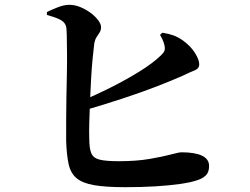

<svg xmlns="http://www.w3.org/2000/svg" viewBox="-20 -770 1040 798"><path d="M501 8Q419 8 370.5 -0.5Q322 -9 297.5 -30Q273 -51 265 -89Q257 -127 255 -183Q255 -219 255 -266Q255 -313 256 -364Q257 -415 258 -464.5Q259 -514 258.5 -555.5Q258 -597 257.5 -625.5Q257 -654 254 -662Q249 -679 228.5 -689Q208 -699 175 -708V-720Q193 -729 219.5 -739.5Q246 -750 268 -750Q291 -750 314 -740.5Q337 -731 356.5 -716.5Q376 -702 388 -686Q400 -670 400 -657Q400 -644 394 -635Q388 -626 381.5 -616Q375 -606 372 -591Q369 -567 365 -527Q361 -487 358.5 -440Q356 -393 354 -346Q352 -299 351 -259.5Q350 -220 351 -195Q351 -153 359.5 -133Q368 -113 394 -106.5Q420 -100 474 -100Q547 -100 602 -109.5Q657 -119 690.5 -128Q724 -137 734 -137Q790 -137 819.5 -123Q849 -109 849 -80Q849 -54 835.5 -41Q822 -28 800 -21Q774 -12 729 -5.5Q684 1 626 4.5Q568 8 501 8ZM310 -347Q376 -374 441.5 -407Q507 -440 561.5 -474Q616 -508 648 -539Q660 -550 663.5 -559Q667 -568 663 -584Q660 -596 654.5 -607.5Q649 -619 645 -625L655 -634Q681 -630 700.5 -623Q720 -616 740 -602Q772 -579 790 -550.5Q808 -522 808 -503Q808 -485 789 -477.5Q770 -470 741 -456Q694 -435 630.5 -410.5Q567 -386 489.5 -360.5Q412 -335 323 -309Z"/></svg>

Font: Noto Serif TC
Style: Bold
Weight: 700
Designer: Ryoko NISHIZUKA 西塚涼子 (kana & ideographs); Frank Grießhammer (Latin, Greek & Cyrillic); Wenlong ZHANG 张文龙 (bopomofo); San
Foundry: Adobe
Version: Version 2.002-H1;hotconv 1.1.0;makeotfexe 2.6.0